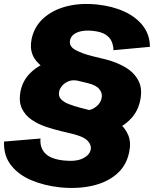

<svg xmlns="http://www.w3.org/2000/svg" viewBox="-58 -731 763 951"><path d="M237.8 196.8Q161.6 188.5 97.9 161.9Q34.2 135.3 -3.2 87.6Q-40.5 40 -38.1 -29.8L142.6 -44.9Q138.7 0.5 166 28.8Q193.4 57.1 258.3 64Q318.8 70.3 352.3 53.7Q385.7 37.1 391.1 10.7Q396 -12.2 376.5 -33.2Q356.9 -54.2 302.7 -67.4L244.6 -81.5Q209.5 -89.8 170.4 -102.8Q131.3 -115.7 98.6 -137.9Q65.9 -160.2 49.8 -195.1Q33.7 -230 44.4 -282.2Q54.7 -329.1 85.7 -362.8Q116.7 -396.5 161.1 -416.5L154.3 -398.9Q117.7 -424.8 103.5 -459.5Q89.4 -494.1 98.6 -538.1Q111.8 -599.6 157.2 -640.6Q202.6 -681.6 271.5 -699.5Q340.3 -717.3 423.8 -708.5Q499 -700.7 557.6 -673.8Q616.2 -647 650.1 -603Q684.1 -559.1 684.6 -499L503.9 -482.4Q503.9 -503.4 495.8 -523.7Q487.8 -543.9 466.1 -558.8Q444.3 -573.7 402.3 -578.1Q371.1 -581.5 346.9 -576.9Q322.8 -572.3 307.6 -560.8Q292.5 -549.3 289.1 -532.2Q282.7 -502 314.7 -484.1Q346.7 -466.3 396.5 -453.6L462.9 -437.5Q518.6 -423.8 562.5 -397.9Q606.4 -372.1 627.7 -331.3Q648.9 -290.5 636.2 -232.4Q625.5 -182.1 593.8 -146.7Q562 -111.3 516.6 -90.3L529.3 -124Q562.5 -97.7 577.4 -61Q592.3 -24.4 581.5 24.4Q567.4 91.3 518.3 132.6Q469.2 173.8 396.5 189.7Q323.7 205.6 237.8 196.8ZM383.8 -186Q403.3 -189.9 421.9 -205.8Q440.4 -221.7 445.3 -244.6Q450.7 -268.6 434.3 -289.1Q418 -309.6 376.5 -319.3L326.2 -331.5Q300.8 -336.4 281.2 -328.4Q261.7 -320.3 249.8 -306.2Q237.8 -292 234.9 -277.3Q230.5 -254.4 244.4 -239.5Q258.3 -224.6 284.4 -214.8Q310.5 -205.1 341.8 -196.8Z"/></svg>

Font: Schibsted Grotesk Black
Style: Italic
Weight: 900
Italic angle: -12°
Designer: Bakken & Baeck AS, Henrik Kongsvoll
Foundry: Schibsted ASA
Version: Version 1.100;gftools[0.9.25]